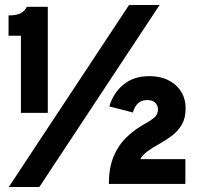

<svg xmlns="http://www.w3.org/2000/svg" viewBox="-20 -732 799 764"><path d="M63.2 -283V-589.8H14V-670.6Q47.1 -670.6 63.1 -679.7Q79.1 -688.8 86.8 -705H170.2V-283ZM15 12 493.4 -712H615L136.6 12ZM413.2 0Q413.2 -64.2 432.1 -109.4Q451 -154.7 484.1 -186.4Q517.2 -218.2 560.2 -241.4Q580.4 -252.5 594.5 -264.7Q608.6 -276.9 608.6 -297Q608.6 -311.2 598.4 -322.5Q588.1 -333.8 565.8 -333.8Q543.7 -333.8 529.8 -321.4Q515.9 -309 508.6 -284.4L415 -308.6Q430.9 -362.6 471.6 -395.8Q512.3 -429 574 -429Q637.9 -429 678.2 -393.8Q718.6 -358.5 718.6 -300Q718.6 -261.7 703.1 -235.6Q687.6 -209.5 663.5 -191.4Q639.4 -173.3 613.2 -159Q584.2 -143.1 564.7 -128.2Q545.2 -113.2 538.6 -98.8H717.6V0Z"/></svg>

Font: Overpass
Style: Regular
Weight: 400
Designer: Delve Withrington, Dave Bailey, Thomas Jockin
Foundry: Delve Fonts LLC
Version: Version 4.000